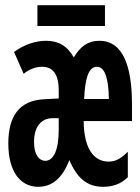

<svg xmlns="http://www.w3.org/2000/svg" viewBox="-20 -709 540 739"><path d="M124 -609H384V-689H124ZM127 10C178 10 219 -20 247 -93C278 -19 319 10 377 10C414 10 446 -1 472 -27V-125C447 -100 426 -87 398 -87C343 -87 303 -134 302 -243H488V-306C488 -454 454 -552 362 -552C318 -552 288 -529 264 -488C239 -533 204 -552 157 -552C115 -552 71 -536 34 -509L71 -425C92 -442 117 -452 142 -452C181 -452 206 -427 206 -361V-330L149 -327C55 -322 12 -263 12 -157C12 -46 60 10 127 10ZM399 -328H304C307 -407 321 -452 353 -452C384 -452 398 -406 399 -328ZM154 -90C132 -90 111 -111 111 -162C111 -226 142 -252 178 -254H206V-210C206 -131 186 -90 154 -90Z"/></svg>

Font: Noto Sans Mono ExtraCondensed SemiBold
Style: Regular
Weight: 600
Width: 2
Designer: Monotype Design Team
Foundry: Monotype Imaging Inc.
Version: Version 2.014